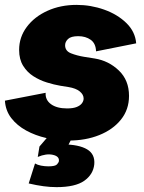

<svg xmlns="http://www.w3.org/2000/svg" viewBox="-26 -561 589 785"><path d="M254.4 13.7Q208.5 13.7 163.6 3.4Q118.7 -6.8 81.1 -27.3Q43.5 -47.9 20 -78.4Q-3.4 -108.9 -5.9 -149.4L160.6 -181.6Q158.7 -152.3 182.6 -135Q206.5 -117.7 248 -117.7Q273.4 -117.7 288.1 -123.8Q302.7 -129.9 309.3 -139.2Q315.9 -148.4 315.9 -158.2Q315.9 -174.3 300 -187.3Q284.2 -200.2 253.9 -205.1L220.7 -210.4Q194.8 -214.8 165.5 -223.9Q136.2 -232.9 110.6 -249.3Q85 -265.6 68.6 -292Q52.2 -318.4 52.2 -356.9Q52.2 -409.2 83.5 -450.9Q114.7 -492.7 168 -516.8Q221.2 -541 287.1 -541Q345.2 -541 399.7 -521.7Q454.1 -502.4 490.5 -467Q526.9 -431.6 530.8 -383.8L366.7 -351.1Q365.7 -383.3 345 -398.2Q324.2 -413.1 293.9 -413.1Q264.2 -413.1 252.2 -401.6Q240.2 -390.1 240.2 -376Q240.2 -352.5 264.4 -343Q288.6 -333.5 318.4 -328.6L361.3 -321.8Q418.5 -312.5 460 -272.7Q501.5 -232.9 501.5 -168.9Q501.5 -113.3 468.8 -72.3Q436 -31.2 380.1 -8.8Q324.2 13.7 254.4 13.7ZM205.1 204.1Q179.2 204.1 151.9 200.4Q124.5 196.8 91.3 189L117.2 107.4Q127 113.3 141.8 116.2Q156.7 119.1 171.9 119.1Q200.2 119.1 207.3 110.8Q214.4 102.5 214.8 97.7Q217.3 78.1 190.2 72Q163.1 65.9 128.4 80.6L135.3 38.1L185.5 -20.5H275.9L274.9 -9.8L244.1 49.8L231.4 29.3Q296.9 29.8 330.1 49.6Q363.3 69.3 359.4 111.3Q355 152.3 318.4 178.2Q281.7 204.1 205.1 204.1Z"/></svg>

Font: Schibsted Grotesk Black
Style: Italic
Weight: 900
Italic angle: -12°
Designer: Bakken & Baeck AS, Henrik Kongsvoll
Foundry: Schibsted ASA
Version: Version 1.100;gftools[0.9.25]